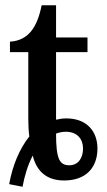

<svg xmlns="http://www.w3.org/2000/svg" viewBox="-20 -679 408 733"><path d="M15 24 66 34C74 -9 87 -51 105 -85C121 -20 163 10 225 10C308 10 352 -39 352 -112C352 -178 311 -227 233 -227C220 -227 206 -225 194 -222V-480H314V-536H194V-659H139C123 -578 90 -524 18 -520V-480H88V-228C88 -203 89 -180 92 -158C55 -112 28 -48 15 24ZM245 -48C207 -48 194 -72 194 -169C205 -173 218 -176 231 -176C276 -176 297 -147 297 -112C297 -74 277 -48 245 -48Z"/></svg>

Font: Noto Serif SemiCondensed Medium
Style: Regular
Weight: 500
Width: 4
Designer: Monotype Design Team
Foundry: Monotype Imaging Inc.
Version: Version 2.014